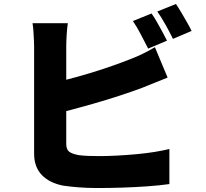

<svg xmlns="http://www.w3.org/2000/svg" viewBox="-20 -893 1040 968"><path d="M744 -825Q757 -807 771.5 -781.5Q786 -756 799.5 -731Q813 -706 822 -688L727 -648Q711 -679 690.5 -718.5Q670 -758 650 -787ZM867 -873Q880 -854 895 -828.5Q910 -803 924 -778.5Q938 -754 946 -737L852 -697Q837 -728 815 -767.5Q793 -807 773 -835ZM322 -776Q318 -751 316 -716Q314 -681 314 -659V-491Q373 -506 432.5 -524Q492 -542 546 -561Q600 -580 640 -596Q669 -607 698 -621Q727 -635 761 -655L825 -502Q792 -489 757 -474.5Q722 -460 696 -450Q648 -432 584 -411Q520 -390 450 -370Q380 -350 314 -333V-168Q314 -139 329 -128Q344 -117 376 -111Q398 -108 424.5 -107Q451 -106 482 -106Q521 -106 569 -108.5Q617 -111 666.5 -115.5Q716 -120 759.5 -127Q803 -134 834 -142V35Q785 42 721.5 46.5Q658 51 593 53Q528 55 472 55Q421 55 376.5 51.5Q332 48 299 43Q230 30 191 -10.5Q152 -51 152 -118V-659Q152 -670 151 -691.5Q150 -713 148.5 -736Q147 -759 144 -776Z"/></svg>

Font: Source Han Sans CN Heavy
Style: Regular
Weight: 900
Designer: Ryoko NISHIZUKA 西塚涼子 (kana, bopomofo & ideographs); Paul D. Hunt (Latin, Greek & Cyrillic); Sandoll Communications 산돌커뮤니
Foundry: Adobe
Version: Version 2.000;hotconv 1.0.107;makeotfexe 2.5.65593